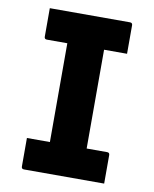

<svg xmlns="http://www.w3.org/2000/svg" viewBox="-80 -761 660 823"><g transform="rotate(10 250.0 -350.0)"><path d="M430 0H81Q70 0 70 -11V-135H170V-565H81Q70 -565 70 -576V-700H419Q430 -700 430 -689V-565H330V-135H419Q430 -135 430 -124Z"/></g></svg>

Font: Recursive Sn Lnr St XBd
Style: Regular
Weight: 800
Version: Version 1.079;hotconv 1.0.112;makeotfexe 2.5.65598; ttfautoh